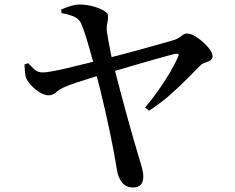

<svg xmlns="http://www.w3.org/2000/svg" viewBox="-20 -785 1040 848"><path d="M567 43Q536 43 518 19.5Q500 -4 496 -38Q491 -68 483.5 -109.5Q476 -151 466 -198.5Q456 -246 445 -294.5Q434 -343 423 -388Q412 -433 402 -469Q397 -492 388.5 -522.5Q380 -553 371 -584.5Q362 -616 353 -642.5Q344 -669 337 -684Q327 -703 306 -712Q285 -721 252 -727L250 -743Q271 -752 292 -758.5Q313 -765 336 -765Q353 -765 373.5 -761Q394 -757 413 -750Q432 -743 444.5 -734Q457 -725 457 -715Q458 -699 454 -683Q450 -667 452 -646Q454 -633 458.5 -606.5Q463 -580 469.5 -549Q476 -518 483 -492Q496 -440 511 -384Q526 -328 540.5 -274.5Q555 -221 568 -176.5Q581 -132 589 -105Q593 -90 599 -71.5Q605 -53 609 -35.5Q613 -18 613 -7Q613 18 602 30.5Q591 43 567 43ZM621 -310Q653 -348 682 -389.5Q711 -431 733 -469Q755 -507 766 -533Q771 -544 767.5 -546.5Q764 -549 754 -547Q739 -544 712.5 -536.5Q686 -529 651.5 -519.5Q617 -510 580.5 -499Q544 -488 509 -478Q474 -468 445 -460Q415 -451 381 -440.5Q347 -430 318.5 -420.5Q290 -411 276 -405Q245 -393 229 -378.5Q213 -364 195 -364Q178 -364 158 -375.5Q138 -387 121 -404.5Q104 -422 97 -437Q92 -447 90.5 -464Q89 -481 88 -500L104 -506Q118 -492 132 -478.5Q146 -465 169 -465Q182 -465 210 -470Q238 -475 276.5 -484Q315 -493 356 -503.5Q397 -514 435 -523Q468 -531 515 -543.5Q562 -556 609.5 -569Q657 -582 695.5 -593Q734 -604 751 -609Q768 -615 781 -626Q794 -637 806 -637Q821 -637 840 -626Q859 -615 877 -599Q895 -583 907 -566Q919 -549 919 -536Q919 -525 908.5 -518.5Q898 -512 884.5 -507.5Q871 -503 863 -494Q840 -471 806 -436.5Q772 -402 730 -365Q688 -328 638 -296Z"/></svg>

Font: Noto Serif JP ExtraLight SemiBold
Style: Regular
Weight: 600
Version: Version 2.003-H1;hotconv 1.1.1;makeotfexe 2.6.0